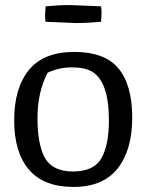

<svg xmlns="http://www.w3.org/2000/svg" viewBox="-20 -725 578 758"><path d="M410 -250Q410 -404 342 -443Q314 -459 263.5 -459Q213 -459 168 -438Q128 -361 128 -259Q128 -161 154 -108Q184 -48 267.5 -48Q351 -48 380.5 -100.5Q410 -153 410 -250ZM36 -250Q36 -377 94 -448.5Q152 -520 273 -520Q394 -520 448 -454.5Q502 -389 502 -261Q502 -133 444.5 -60Q387 13 270 13Q153 13 94.5 -55Q36 -123 36 -250ZM379 -700Q381 -684 381 -674L379 -639Q327 -634 281 -634L160 -639Q158 -653 158 -665L160 -700Q212 -705 258 -705Z"/></svg>

Font: Inika
Style: Regular
Weight: 400
Designer: Constanza Artigas Preller
Foundry: Constanza Artigas Preller
Version: Version 1.001